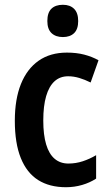

<svg xmlns="http://www.w3.org/2000/svg" viewBox="-20 -773 457 803"><path d="M256 10Q187 10 139.5 -20Q92 -50 67 -112Q42 -174 42 -268Q42 -358 67.5 -421.5Q93 -485 141.5 -519Q190 -553 260 -553Q300 -553 332.5 -544.5Q365 -536 392 -521L359 -428Q335 -440 311.5 -447Q288 -454 265 -454Q231 -454 208 -433Q185 -412 173 -371Q161 -330 161 -269Q161 -209 173 -169Q185 -129 208.5 -109Q232 -89 266 -89Q297 -89 326 -98.5Q355 -108 382 -124V-26Q356 -9 323.5 0.5Q291 10 256 10ZM243 -753Q273 -753 290 -736Q307 -719 307 -685Q307 -651 290 -634.5Q273 -618 243 -618Q213 -618 195.5 -634.5Q178 -651 178 -685Q178 -720 195 -736.5Q212 -753 243 -753Z"/></svg>

Font: Noto Sans Khmer Condensed SemiBold
Style: Regular
Weight: 600
Width: 3
Designer: Danh Hong and the Monotype Design Team
Foundry: Monotype Imaging Inc.
Version: Version 2.004